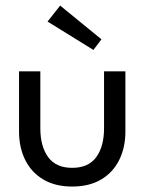

<svg xmlns="http://www.w3.org/2000/svg" viewBox="-20 -672 547 704"><path d="M127.9 -201.6Q127.9 -135.1 156.6 -95.8Q185.3 -56.6 244.6 -56.6Q304.3 -56.6 332.9 -95.8Q361.5 -135.1 361.5 -201.6V-410.5H439.8V-190.1Q439.8 -130.9 417 -85.2Q394.2 -39.5 350.8 -13.8Q307.3 12 244.6 12Q182.5 12 138.9 -13.8Q95.4 -39.5 72.6 -85.2Q49.8 -130.9 49.8 -190.1V-410.5H127.9ZM322.5 -488.9 154.4 -593 200.6 -651.5 352 -527.8Z"/></svg>

Font: League Spartan Extralight
Style: Regular
Weight: 200
Foundry: The League of Moveable Type
Version: Version 2.300; ttfautohint (v1.8.3)